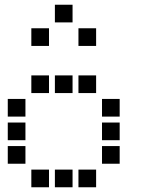

<svg xmlns="http://www.w3.org/2000/svg" viewBox="-20 -808 640 815"><path d="M214 -788Q213 -788 213 -788Q213 -788 213 -787V-714Q213 -713 213 -713Q213 -713 214 -713H287Q288 -713 288 -713Q288 -713 288 -714V-787Q288 -788 288 -788Q288 -788 287 -788ZM114 -688Q113 -688 113 -688Q113 -688 113 -687V-614Q113 -613 113 -613Q113 -613 114 -613H187Q188 -613 188 -613Q188 -613 188 -614V-687Q188 -688 188 -688Q188 -688 187 -688ZM314 -688Q313 -688 313 -688Q313 -688 313 -687V-614Q313 -613 313 -613Q313 -613 314 -613H387Q388 -613 388 -613Q388 -613 388 -614V-687Q388 -688 388 -688Q388 -688 387 -688ZM114 -488Q113 -488 113 -488Q113 -488 113 -487V-414Q113 -413 113 -413Q113 -413 114 -413H187Q188 -413 188 -413Q188 -413 188 -414V-487Q188 -488 188 -488Q188 -488 187 -488ZM214 -488Q213 -488 213 -488Q213 -488 213 -487V-414Q213 -413 213 -413Q213 -413 214 -413H287Q288 -413 288 -413Q288 -413 288 -414V-487Q288 -488 288 -488Q288 -488 287 -488ZM314 -488Q313 -488 313 -488Q313 -488 313 -487V-414Q313 -413 313 -413Q313 -413 314 -413H387Q388 -413 388 -413Q388 -413 388 -414V-487Q388 -488 388 -488Q388 -488 387 -488ZM14 -388Q13 -388 13 -388Q13 -388 13 -387V-314Q13 -313 13 -313Q13 -313 14 -313H87Q88 -313 88 -313Q88 -313 88 -314V-387Q88 -388 88 -388Q88 -388 87 -388ZM414 -388Q413 -388 413 -388Q413 -388 413 -387V-314Q413 -313 413 -313Q413 -313 414 -313H487Q488 -313 488 -313Q488 -313 488 -314V-387Q488 -388 488 -388Q488 -388 487 -388ZM14 -288Q13 -288 13 -288Q13 -288 13 -287V-214Q13 -213 13 -213Q13 -213 14 -213H87Q88 -213 88 -213Q88 -213 88 -214V-287Q88 -288 88 -288Q88 -288 87 -288ZM414 -288Q413 -288 413 -288Q413 -288 413 -287V-214Q413 -213 413 -213Q413 -213 414 -213H487Q488 -213 488 -213Q488 -213 488 -214V-287Q488 -288 488 -288Q488 -288 487 -288ZM14 -188Q13 -188 13 -188Q13 -188 13 -187V-114Q13 -113 13 -113Q13 -113 14 -113H87Q88 -113 88 -113Q88 -113 88 -114V-187Q88 -188 88 -188Q88 -188 87 -188ZM414 -188Q413 -188 413 -188Q413 -188 413 -187V-114Q413 -113 413 -113Q413 -113 414 -113H487Q488 -113 488 -113Q488 -113 488 -114V-187Q488 -188 488 -188Q488 -188 487 -188ZM114 -88Q113 -88 113 -88Q113 -88 113 -87V-14Q113 -13 113 -13Q113 -13 114 -13H187Q188 -13 188 -13Q188 -13 188 -14V-87Q188 -88 188 -88Q188 -88 187 -88ZM214 -88Q213 -88 213 -88Q213 -88 213 -87V-14Q213 -13 213 -13Q213 -13 214 -13H287Q288 -13 288 -13Q288 -13 288 -14V-87Q288 -88 288 -88Q288 -88 287 -88ZM314 -88Q313 -88 313 -88Q313 -88 313 -87V-14Q313 -13 313 -13Q313 -13 314 -13H387Q388 -13 388 -13Q388 -13 388 -14V-87Q388 -88 388 -88Q388 -88 387 -88Z"/></svg>

Font: Doto
Style: Bold
Weight: 700
Monospace: yes
Version: Version 1.000